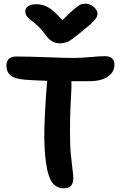

<svg xmlns="http://www.w3.org/2000/svg" viewBox="-20 -1064 661 1050"><path d="M446.8 -1043.9Q472.2 -1043.9 492.7 -1026.1Q513.2 -1008.3 513.2 -987.8Q513.2 -973.1 497.8 -954.6Q482.4 -936 426.8 -891.1Q418.5 -884.3 401.4 -870.8Q384.3 -857.4 379.2 -853.8Q374 -850.1 362.5 -842.5Q351.1 -835 344.7 -833Q338.4 -831.1 328.4 -829.1Q318.4 -827.1 307.1 -827.1Q282.7 -827.1 264.2 -838.4Q245.6 -849.6 227.1 -876Q207.5 -902.8 185.3 -923.6Q163.1 -944.3 149.7 -953.4Q136.2 -962.4 127.2 -974.4Q118.2 -986.3 118.2 -1002Q118.2 -1020 134.5 -1030.5Q150.9 -1041 180.2 -1041Q214.4 -1041 246.1 -1022.5Q277.8 -1003.9 320.8 -953.1Q362.3 -995.1 387 -1015.4Q411.6 -1035.6 422.1 -1039.8Q432.6 -1043.9 446.8 -1043.9ZM325.2 -34.2Q295.4 -34.2 273.4 -56.4Q251.5 -78.6 238.8 -132.8Q223.1 -209.5 222.2 -311.5Q221.2 -413.6 237.8 -622.1Q183.6 -623.5 119.1 -627.9Q60.5 -632.3 37.8 -651.4Q15.1 -670.4 15.1 -707Q15.1 -728 28.1 -741.5Q41 -754.9 67.9 -754.9Q136.7 -754.9 235.6 -751Q334.5 -747.1 384.8 -747.1Q423.8 -747.1 474.9 -752Q525.9 -756.8 555.2 -756.8Q580.6 -756.8 593.3 -744.4Q606 -731.9 606 -710Q606 -679.7 585.7 -658.7Q565.4 -637.7 536.1 -628.9Q506.8 -620.1 471.2 -620.1H370.1Q371.6 -600.6 370.1 -573.2Q362.8 -451.7 362.8 -357.4Q362.8 -263.2 367.2 -220.7Q371.6 -178.2 376.2 -142.1Q380.9 -106 380.9 -90.8Q380.9 -60.1 367.4 -47.1Q354 -34.2 325.2 -34.2Z"/></svg>

Font: Shantell Sans Bouncy
Style: Regular
Weight: 600
Designer: Stephen Nixon, Anya Danilova, Shantell Martin
Foundry: Arrow Type
Version: Version 1.006;[9816181b4]